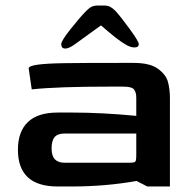

<svg xmlns="http://www.w3.org/2000/svg" viewBox="-20 -676 691 696"><path d="M45 -133Q45 -199 81 -233.5Q117 -268 189 -268H240Q349 -268 474 -256V-322Q474 -341 466 -351.5Q458 -362 426 -362H376Q187 -362 95 -352L84 -428Q84 -437 116 -441.5Q148 -446 213 -447Q278 -448 414 -448H464Q524 -448 553 -426.5Q582 -405 589 -378.5Q596 -352 596 -320V0H514L475 -20Q363 0 239 0H189Q45 0 45 -133ZM444 -86Q460 -86 465.5 -87.5Q471 -89 472.5 -94.5Q474 -100 474 -115V-192H215Q189 -192 178 -179Q167 -166 167 -138Q167 -111 179 -98.5Q191 -86 215 -86ZM292 -636Q303 -647 312 -651.5Q321 -656 336 -656H356Q371 -656 380 -651Q389 -646 399 -636Q418 -615 450.5 -570.5Q483 -526 483 -516Q483 -504 467 -504Q452 -504 433 -516Q408 -530 346 -584L252 -516Q230 -500 217 -500Q202 -500 202 -516Q202 -528 235 -569.5Q268 -611 292 -636Z"/></svg>

Font: Gold
Style: Regular
Weight: 400
Designer: jaiki
Version: Version 1.000